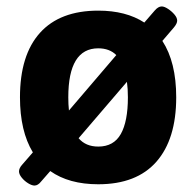

<svg xmlns="http://www.w3.org/2000/svg" viewBox="-20 -564 609 596"><path d="M87 12Q79 12 67.5 5Q56 -2 47.5 -12.5Q39 -23 39 -32Q39 -42 49 -53L82 -91Q42 -157 42 -262Q42 -393 104 -462Q166 -531 285 -531Q371 -531 428 -494L460 -531Q471 -544 482 -544Q490 -544 501.5 -536.5Q513 -529 521.5 -519Q530 -509 530 -500Q530 -491 520 -479L484 -437Q527 -371 527 -262Q527 -132 465.5 -62Q404 8 285 8Q194 8 136 -33L108 -1Q98 12 87 12ZM192 -262Q192 -240 194 -221L341 -393Q320 -414 285 -414Q192 -414 192 -262ZM285 -109Q333 -109 355 -148Q377 -187 377 -262Q377 -289 374 -310L224 -135Q246 -109 285 -109Z"/></svg>

Font: Asap
Style: Bold
Weight: 700
Designer: Pablo Cosgaya
Foundry: Omnibus-Type
Version: Version 3.001; ttfautohint (v1.8.3)